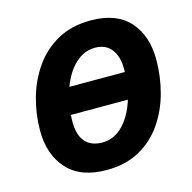

<svg xmlns="http://www.w3.org/2000/svg" viewBox="-107 -832 947 949"><g transform="rotate(-15 366.5 -357.5)"><path d="M325 10Q192 10 124 -65Q56 -140 56 -263Q56 -347 79 -429Q102 -511 149 -578Q196 -645 268 -685Q340 -725 438 -725Q569 -725 635.5 -651Q702 -577 702 -454Q702 -369 680 -286.5Q658 -204 612 -137Q566 -70 494.5 -30Q423 10 325 10ZM536 -435Q536 -438 536 -442.5Q536 -447 536 -453Q536 -514 507.5 -551.5Q479 -589 424 -589Q367 -589 322.5 -547Q278 -505 252 -435ZM339 -127Q400 -127 445.5 -174Q491 -221 515 -299H223Q222 -284 222 -264Q222 -196 252 -161.5Q282 -127 339 -127Z"/></g></svg>

Font: Noto Sans ExtraBold
Style: Italic
Weight: 800
Italic angle: -12°
Designer: Monotype Design Team
Foundry: Monotype Imaging Inc.
Version: Version 2.013; ttfautohint (v1.8.4.7-5d5b)